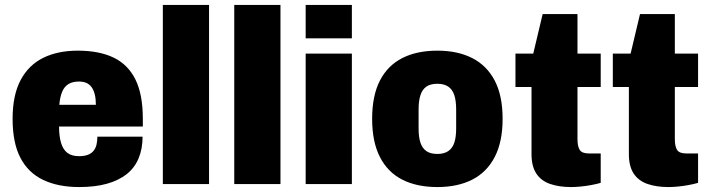

<svg xmlns="http://www.w3.org/2000/svg" viewBox="-20 -745 2873 777"><path d="M301 12Q215 12 154.5 -17Q94 -46 62.5 -106.5Q31 -167 31 -264Q31 -360 63.5 -421Q96 -482 155 -511Q214 -540 295 -540Q381 -540 439.5 -512Q498 -484 528 -423.5Q558 -363 558 -264V-233H219Q219 -194 227 -167Q235 -140 252.5 -126.5Q270 -113 300 -113Q321 -113 335.5 -118.5Q350 -124 358.5 -134.5Q367 -145 370.5 -159.5Q374 -174 374 -192H557Q557 -143 541 -104.5Q525 -66 493 -40.5Q461 -15 413 -1.5Q365 12 301 12ZM220 -321H368Q368 -345 363.5 -363Q359 -381 350.5 -392.5Q342 -404 329.5 -409.5Q317 -415 299 -415Q273 -415 256.5 -404.5Q240 -394 231.5 -373.5Q223 -353 220 -321Z M639 0V-725H826V0Z M928 0V-725H1115V0Z M1217 -590V-725H1404V-590ZM1217 0V-528H1404V0Z M1750 12Q1667 12 1608 -18Q1549 -48 1517.5 -109.5Q1486 -171 1486 -264Q1486 -358 1517.5 -419Q1549 -480 1608 -510Q1667 -540 1750 -540Q1832 -540 1891 -510Q1950 -480 1982 -419Q2014 -358 2014 -264Q2014 -171 1982 -109.5Q1950 -48 1891 -18Q1832 12 1750 12ZM1750 -122Q1777 -122 1794 -133.5Q1811 -145 1818.5 -167.5Q1826 -190 1826 -225V-302Q1826 -337 1818.5 -360Q1811 -383 1794 -394.5Q1777 -406 1750 -406Q1722 -406 1705.5 -394.5Q1689 -383 1681.5 -360Q1674 -337 1674 -302V-225Q1674 -190 1681.5 -167.5Q1689 -145 1705.5 -133.5Q1722 -122 1750 -122Z M2291 12Q2243 12 2206.5 -0.5Q2170 -13 2150.5 -42.5Q2131 -72 2131 -121V-393H2066V-528H2138L2176 -688H2317V-528H2411V-393H2317V-182Q2317 -153 2326 -138.5Q2335 -124 2363 -124H2411V-5Q2394 0 2372 4Q2350 8 2329 10Q2308 12 2291 12Z M2685 12Q2637 12 2600.5 -0.5Q2564 -13 2544.5 -42.5Q2525 -72 2525 -121V-393H2460V-528H2532L2570 -688H2711V-528H2805V-393H2711V-182Q2711 -153 2720 -138.5Q2729 -124 2757 -124H2805V-5Q2788 0 2766 4Q2744 8 2723 10Q2702 12 2685 12Z"/></svg>

Font: Archivo SemiCondensed Black
Style: Regular
Weight: 900
Width: 4
Designer: Hector Gatti
Foundry: Omnibus-Type
Version: Version 2.001